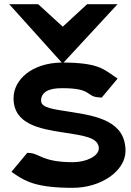

<svg xmlns="http://www.w3.org/2000/svg" viewBox="-20 -890 630 921"><path d="M455 -423 468 -422 544 -513 521 -529C477 -558 448 -589 285 -590L544 -870H398L281 -762L163 -870H24L276 -590C133 -588 45 -508 45 -419C45 -294 171 -272 281 -255C377 -240 454 -232 454 -178C454 -141 394 -112 329 -112C187 -112 170 -152 125 -156L111 -157L35 -66L58 -50C107 -18 162 11 329 11C465 11 582 -70 582 -166C582 -307 449 -333 320 -353C240 -366 177 -371 177 -407C177 -446 210 -468 280 -467C424 -467 392 -426 455 -423Z"/></svg>

Font: Charger
Style: Hemi
Weight: 900
Designer: Jasper
Foundry: Cannot Into Space Fonts
Version: Version 0.99